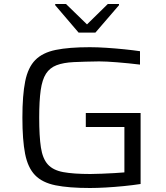

<svg xmlns="http://www.w3.org/2000/svg" viewBox="-20 -932 831 960"><path d="M430 8Q324 8 257.5 -5.5Q191 -19 155 -56.5Q119 -94 105.5 -163Q92 -232 92 -344Q92 -456 106 -525.5Q120 -595 156.5 -632Q193 -669 259 -682.5Q325 -696 429 -696Q467 -696 512.5 -693Q558 -690 602 -685.5Q646 -681 680 -676V-609Q622 -616 566 -620.5Q510 -625 476 -625Q401 -624 349 -621.5Q297 -619 263 -606Q229 -593 210 -563.5Q191 -534 183.5 -481Q176 -428 176 -344Q176 -251 184.5 -195Q193 -139 219 -110Q245 -81 296 -71.5Q347 -62 432 -62Q458 -62 489.5 -63.5Q521 -65 551.5 -66.5Q582 -68 602 -70V-297H409V-367H683V-12Q644 -6 598.5 -1.5Q553 3 509 5.5Q465 8 430 8ZM373 -769 256 -906V-912H310L415 -810L519 -912H575V-906L457 -769Z"/></svg>

Font: Saira Expanded
Style: Regular
Weight: 400
Width: 7
Designer: Hector Gatti with collaboration of the Omnibus-Type team
Foundry: Omnibus-Type
Version: Version 1.100; ttfautohint (v1.8.3)